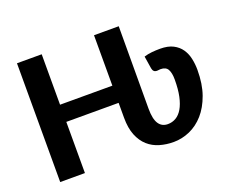

<svg xmlns="http://www.w3.org/2000/svg" viewBox="-119 -911 1300 1102"><g transform="rotate(-20 531.0 -360.0)"><path d="M696.5 -221.5Q696.5 -159.5 715.5 -130.2Q734.5 -101 771 -101Q798 -101 820.8 -114.2Q843.5 -127.5 860 -155.2Q876.5 -183 885.8 -226Q895 -269 895 -328.5Q895 -368.5 883 -390.2Q871 -412 838 -412Q832 -412 827.2 -411Q822.5 -410 816 -410Q794 -410 789.5 -435L777.5 -511Q800 -518 824.5 -520.5Q849 -523 876 -523Q924 -523 955 -507Q986 -491 1004 -464.8Q1022 -438.5 1029.2 -405Q1036.5 -371.5 1036.5 -336Q1036.5 -249.5 1013.5 -185.2Q990.5 -121 952.8 -78.2Q915 -35.5 866.8 -14.2Q818.5 7 767.5 7Q723 7 682.8 -4.8Q642.5 -16.5 612.2 -43.5Q582 -70.5 564.2 -114.2Q546.5 -158 546.5 -221.5V-312.5H227V0H76V-725.5H227V-417.5H546.5V-725.5H697.5Z"/></g></svg>

Font: Lato Heavy
Style: Regular
Weight: 800
Designer: Lukasz Dziedzic
Foundry: tyPoland Lukasz Dziedzic
Version: Version 2.007; 2014-02-27